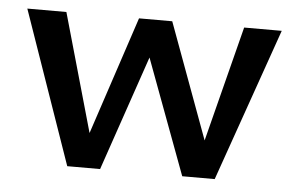

<svg xmlns="http://www.w3.org/2000/svg" viewBox="-39 -472 806 524"><g transform="rotate(5 364.5 -209.5)"><path d="M162 0 16 -419H123L224 -63H204L322 -419H413L544 -63L519 -62L610 -419H713L566 0H477L352 -336H367L252 0Z"/></g></svg>

Font: Ysabeau SemiBold
Style: Regular
Weight: 600
Designer: Christian Thalmann (Catharsis Fonts)
Version: Version 2.000;gftools[0.9.27.dev2+g8671c4b]